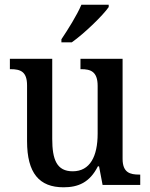

<svg xmlns="http://www.w3.org/2000/svg" viewBox="-20 -786 639 816"><path d="M241 -619V-606H285C339 -644 418 -721 442 -756V-766H326C307 -721 269 -661 241 -619ZM250 10C312 10 361 -10 396 -79H401L416 0H576V-44H572C533 -44 501 -52 501 -111V-536H322V-492H325C364 -492 395 -483 395 -421V-218C395 -122 363 -58 289 -58C221 -58 202 -108 202 -196V-536H22V-492H25C67 -492 95 -482 95 -423V-186C95 -50 147 10 250 10Z"/></svg>

Font: Noto Serif Devanagari SemiCondensed Medium
Style: Regular
Weight: 500
Width: 4
Designer: Universal Thirst, Indian Type Foundry and the Monotype Design Team
Foundry: Monotype Imaging Inc.
Version: Version 2.004